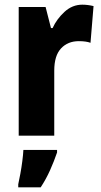

<svg xmlns="http://www.w3.org/2000/svg" viewBox="-20 -580 430 821"><path d="M332 -560Q355 -560 380 -554L367 -397Q348 -404 317 -404Q270 -404 241 -373Q212 -342 212 -278V0H60V-550H175L198 -460H205Q222 -498 255.5 -529Q289 -560 332 -560ZM224 72Q211 110 194 148Q177 186 154 221H58V208Q62 190 67 163Q72 136 75.5 108.5Q79 81 80 61H224Z"/></svg>

Font: Noto Sans Condensed ExtraBold
Style: Regular
Weight: 800
Width: 3
Designer: Monotype Design Team
Foundry: Monotype Imaging Inc.
Version: Version 2.013; ttfautohint (v1.8.4.7-5d5b)